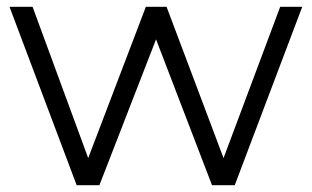

<svg xmlns="http://www.w3.org/2000/svg" viewBox="-20 -546 919 566"><path d="M273 0 440 -430 605 0H672L871 -526H806L639 -80L471 -526H410L240 -80L76 -526H8L206 0Z"/></svg>

Font: Montserrat Z
Style: Regular
Weight: 400
Designer: Julieta Ulanovsky
Foundry: Julieta Ulanovsky
Version: Version 8.000